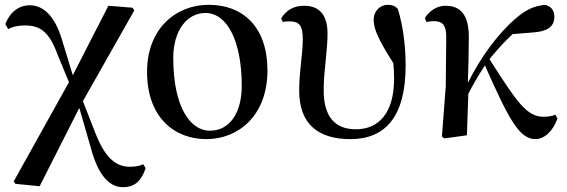

<svg xmlns="http://www.w3.org/2000/svg" viewBox="-20 -563 2359 799"><path d="M492 216C542 216 569 188 586 137L576 120C563 128 541 131 520 131C464 131 418 96 377 -9L325 -142L539 -520L531 -531L431 -539L283 -250L236 -404C207 -496 161 -541 104 -541C58 -541 22 -513 2 -463L14 -442C31 -451 51 -457 84 -457C147 -457 185 -432 221 -332L267 -221L37 192L44 202L145 212L310 -114L359 56C390 170 437 216 492 216Z M839 16C970 16 1093 -80 1093 -270C1093 -450 992 -543 848 -543C715 -543 592 -447 592 -264C592 -74 706 16 839 16ZM853 -19C774 -19 701 -114 701 -322C701 -433 756 -509 835 -509C924 -509 986 -395 986 -205C986 -98 939 -19 853 -19Z M1438 16C1583 16 1668 -77 1668 -290C1668 -378 1656 -458 1636 -525C1626 -537 1613 -543 1594 -543C1562 -543 1535 -518 1535 -480C1535 -443 1554 -399 1617 -300C1619 -278 1620 -256 1620 -236C1620 -90 1554 -25 1461 -25C1368 -25 1327 -85 1327 -186C1327 -273 1343 -347 1343 -423C1343 -496 1313 -539 1246 -539C1203 -539 1173 -522 1150 -487L1157 -471C1165 -474 1174 -474 1184 -474C1227 -474 1240 -456 1240 -397C1240 -338 1225 -267 1225 -186C1225 -47 1304 16 1438 16Z M2208 16C2243 16 2280 -14 2300 -70L2291 -86C2281 -81 2264 -77 2243 -77C2173 -77 2133 -134 2017 -317C2050 -358 2082 -392 2113 -421L2199 -428C2256 -432 2287 -451 2287 -493C2287 -524 2270 -537 2249 -543C2210 -539 2174 -528 2127 -487C2054 -425 1980 -325 1927 -218C1929 -282 1931 -345 1931 -405C1932 -503 1895 -539 1834 -539C1795 -539 1765 -515 1748 -488L1755 -471C1764 -474 1774 -475 1785 -475C1823 -475 1838 -458 1837 -403L1835 -204L1819 5L1829 13L1923 0L1929 -173C1955 -223 1973 -252 1998 -291C2095 -72 2140 16 2208 16Z"/></svg>

Font: Noto Serif CJK KR SemiBold
Style: Regular
Weight: 600
Designer: Ryoko NISHIZUKA 西塚涼子 (kana & ideographs); Frank Grießhammer (Latin, Greek & Cyrillic); Wenlong ZHANG 张文龙 (bopomofo); San
Foundry: Adobe
Version: Version 2.001;hotconv 1.1.0;makeotfexe 2.6.0